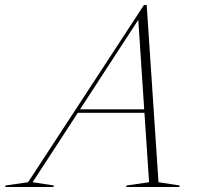

<svg xmlns="http://www.w3.org/2000/svg" viewBox="-98 -745 797 765"><path d="M533.5 -19 618 -6 616.5 0H404.5L406.5 -6L496 -19L477.5 -295.5H212L32 -19L116.5 -6L115 0H-77.5L-76 -6L14 -19L475.5 -725H486.5ZM221 -309.5H476.5L453 -666Z"/></svg>

Font: Newsreader Display ExtraLight
Style: Italic
Weight: 275
Italic angle: -17°
Designer: Hugues Gentile
Foundry: Production Type
Version: Version 1.001